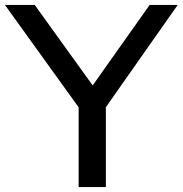

<svg xmlns="http://www.w3.org/2000/svg" viewBox="-36 -760 742 780"><path d="M283.5 0V-324L-16 -740H105L340.5 -413L572 -740H686L394 -324.5V0Z"/></svg>

Font: Encode Sans Expanded Medium
Style: Regular
Weight: 500
Width: 7
Designer: Multiple Designers
Foundry: Impallari Type
Version: Version 3.000; ttfautohint (v1.8.3) -l 8 -r 50 -G 200 -x 14 